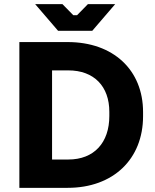

<svg xmlns="http://www.w3.org/2000/svg" viewBox="-20 -902 744 922"><path d="M259 -754H423L533 -882H402L350 -829H332L280 -882H149ZM73 0H305C524 0 667 -138 667 -344V-364C667 -566 524 -700 305 -700H73ZM230 -136V-564H308C432 -564 505 -487 505 -365V-345C505 -217 432 -136 308 -136Z"/></svg>

Font: Fixel Text Bold
Style: Bold
Weight: 700
Width: 4
Designer: AlfaBravo + MacPaw
Foundry: Kyrylo Tkachov, Marchela Mozhyna, Serhii Makarenko, Maria Weinstein, Zakhar Kryvoshyya
Version: Version 1.211